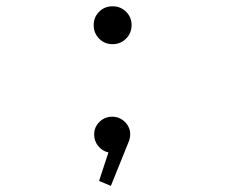

<svg xmlns="http://www.w3.org/2000/svg" viewBox="-20 -490 750 626"><path d="M391 -364Q373 -346 347 -346Q321 -346 303.2 -364Q285.5 -382 285.5 -408Q285.5 -434 303.2 -451.8Q321 -469.5 347 -469.5Q373 -469.5 391 -451.8Q409 -434 409 -408Q409 -382 391 -364ZM404.5 -52Q404.5 -38 398 -24L341.5 116L303 100L333.5 7Q313.5 2.5 300.2 -13.8Q287 -30 287 -52Q287 -75.5 304.2 -92.5Q321.5 -109.5 346 -109.5Q370 -109.5 387.2 -92.5Q404.5 -75.5 404.5 -52Z"/></svg>

Font: League Mono UltraLight
Style: Regular
Weight: 200
Width: 6
Designer: Tyler Finck
Foundry: The League of Moveable Type / Tyler Finck
Version: Version 2.210